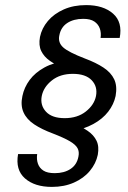

<svg xmlns="http://www.w3.org/2000/svg" viewBox="-20 -727 501 754"><path d="M137 -582Q144 -616 168 -644.5Q192 -673 230.5 -690Q269 -707 318 -707Q386 -707 424 -673.5Q462 -640 450 -578H375Q378 -598 372 -615Q366 -632 350.5 -642.5Q335 -653 307 -653Q269 -653 244 -636.5Q219 -620 213 -588Q207 -560 228 -541Q249 -522 314 -497Q357 -481 386.5 -461.5Q416 -442 428.5 -415.5Q441 -389 434 -350Q427 -317 405 -288.5Q383 -260 346.5 -240Q310 -220 260 -211L273 -241Q301 -229 324.5 -213Q348 -197 359 -174.5Q370 -152 364 -119Q357 -85 333 -56Q309 -27 270.5 -10Q232 7 184 7Q116 7 78 -26.5Q40 -60 51 -122H126Q123 -101 129 -84Q135 -67 150.5 -57Q166 -47 195 -47Q232 -47 257 -63.5Q282 -80 288 -112Q292 -131 284.5 -145Q277 -159 254 -172.5Q231 -186 187 -203Q144 -219 114.5 -238.5Q85 -258 72.5 -285.5Q60 -313 68 -350Q75 -384 96.5 -413Q118 -442 154.5 -462Q191 -482 240 -487L228 -459Q199 -472 176 -488Q153 -504 142 -526.5Q131 -549 137 -582ZM357 -350Q364 -387 340 -412Q316 -437 266 -437Q216 -437 183.5 -411Q151 -385 144 -350Q137 -314 160.5 -288.5Q184 -263 234 -263Q284 -263 317 -289Q350 -315 357 -350Z"/></svg>

Font: Albert Sans Medium
Style: Italic
Weight: 500
Italic angle: -11.25°
Designer: Andreas Rasmussen
Foundry: a.Foundry
Version: Version 1.025